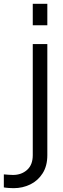

<svg xmlns="http://www.w3.org/2000/svg" viewBox="-86 -766 331 1002"><path d="M85 -634V-746H161V-634ZM-15 216Q-24 216 -40 215Q-56 214 -66 212V144Q-55 145 -41.5 146Q-28 147 -18 147Q26 147 55.5 120.5Q85 94 85 44V-536H161V44Q161 100 136.5 138.5Q112 177 72 196.5Q32 216 -15 216Z"/></svg>

Font: Plus Jakarta Text Light
Style: Regular
Weight: 300
Designer: Gumpita Rahayu
Foundry: Tokotype Studio
Version: Version 1.000